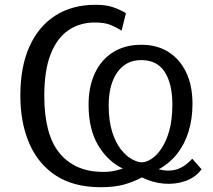

<svg xmlns="http://www.w3.org/2000/svg" viewBox="-20 -771 891 802"><path d="M401 11Q289 11 214.5 -37Q140 -85 102.5 -171.5Q65 -258 65 -372Q65 -491 102.5 -575.5Q140 -660 210.5 -705.5Q281 -751 379 -751Q422 -751 450.5 -741.5Q479 -732 506 -716L488 -643Q466 -657 441.5 -667Q417 -677 376 -677Q313 -677 265.5 -644.5Q218 -612 191.5 -544.5Q165 -477 165 -371Q165 -210 227.5 -133Q290 -56 402 -53Q425 -52 447.5 -55.5Q470 -59 493 -67Q430 -97 390 -164Q350 -231 350 -334Q350 -409 376.5 -465.5Q403 -522 452.5 -553Q502 -584 570 -584Q636 -584 683.5 -554Q731 -524 757.5 -469Q784 -414 784 -337Q784 -275 768 -222.5Q752 -170 721 -130Q690 -90 643 -64Q684 -53 718 -63.5Q752 -74 783 -108L822 -64Q796 -29 753.5 -14.5Q711 0 664 -4Q617 -8 573 -30Q537 -11 497.5 0Q458 11 401 11ZM573 -93Q590 -93 611.5 -106.5Q633 -120 653 -148.5Q673 -177 686.5 -223Q700 -269 700 -335Q700 -421 668 -470.5Q636 -520 570 -520Q506 -520 470 -469Q434 -418 434 -330Q434 -266 448.5 -220.5Q463 -175 485 -147Q507 -119 531 -106Q555 -93 573 -93Z"/></svg>

Font: Libre Franklin
Style: Regular
Weight: 400
Designer: Pablo Impallari, Rodrigo Fuenzalida, Nhung Nguyen
Foundry: Impallari Type
Version: Version 3.000